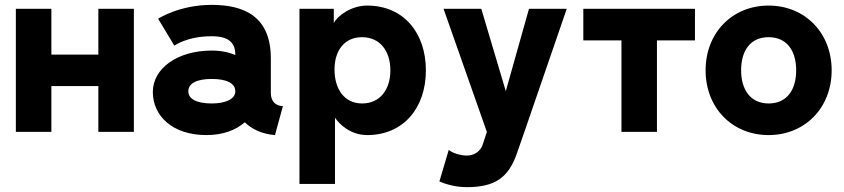

<svg xmlns="http://www.w3.org/2000/svg" viewBox="-20 -544 3483 792"><path d="M45.4 -507.8V0H191.9V-189H385.7V0H532.2V-507.8H385.7V-318.8H191.9V-507.8Z M831.5 13.2C899.4 13.2 953.1 -7.3 989.7 -39.6C1016.6 -13.2 1058.1 8.8 1114.3 13.2L1147 -106.4C1113.8 -106.4 1097.2 -130.4 1097.2 -159.7V-303.2C1097.2 -474.1 989.7 -523.9 853.5 -523.9C719.2 -523.9 632.3 -466.8 632.3 -466.8L699.2 -355.5C699.2 -355.5 750.5 -394.5 853.5 -394.5C923.8 -394.5 950.7 -367.2 950.7 -318.4V-316.9C923.3 -328.6 891.1 -335.4 853.5 -335.4C712.4 -335.4 610.4 -262.2 610.4 -164.6C610.4 -66.9 690.4 13.2 831.5 13.2ZM950.7 -167.5C950.7 -135.3 910.6 -117.2 853.5 -117.2C792 -117.2 756.8 -135.3 756.8 -167.5C756.8 -200.2 792 -218.3 853.5 -218.3C915.5 -218.3 950.7 -200.2 950.7 -167.5Z M1361.8 -58.6C1378.9 -32.2 1425.8 13.2 1494.6 13.2C1644.5 13.2 1736.8 -99.1 1736.8 -253.9C1736.8 -408.7 1644.5 -521 1494.6 -521C1425.8 -521 1370.6 -476.1 1356.9 -449.2V-507.8H1215.3V214.8H1361.8ZM1359.9 -257.3C1359.9 -336.9 1401.9 -390.6 1473.6 -390.6C1547.4 -390.6 1590.3 -333.5 1590.3 -253.9C1590.3 -174.3 1547.4 -117.2 1473.6 -117.2C1399.9 -117.2 1359.9 -177.2 1359.9 -257.3Z M2110.8 92.8 2143.1 0 2317.9 -507.8H2162.1L2066.4 -168L1965.3 -507.8H1809.6L1988.3 0L1972.7 47.9C1964.4 78.1 1938 97.7 1906.2 97.7C1879.4 97.7 1845.7 87.4 1831.1 74.2L1792.5 204.6C1817.9 215.3 1857.4 228 1906.2 228C2022.5 228 2076.7 187.5 2110.8 92.8Z M2689.9 0V-377.4H2846.7V-507.8H2386.2V-377.4H2543.5V0Z M2890.6 -253.9C2890.6 -99.1 3000.5 13.2 3150.4 13.2C3300.3 13.2 3410.6 -99.1 3410.6 -253.9C3410.6 -408.7 3300.3 -521 3150.4 -521C3000.5 -521 2890.6 -408.7 2890.6 -253.9ZM3037.1 -253.9C3037.1 -334.5 3074.7 -390.6 3150.4 -390.6C3226.1 -390.6 3264.2 -334.5 3264.2 -253.9C3264.2 -173.3 3226.1 -117.2 3150.4 -117.2C3074.7 -117.2 3037.1 -175.8 3037.1 -253.9Z"/></svg>

Font: Giphurs ExtraBold
Style: Regular
Weight: 800
Version: Version 1.000